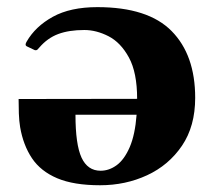

<svg xmlns="http://www.w3.org/2000/svg" viewBox="-20 -516 612 549"><path d="M258.3 -495.6Q403.3 -495.6 470.7 -427.2Q538.1 -358.9 538.1 -236.3Q538.1 -154.8 500.2 -99.1Q462.4 -43.5 400.6 -14.9Q338.9 13.7 266.1 13.7Q190.9 13.7 143.6 -6.3Q96.2 -26.4 71.3 -63.7Q46.4 -101.1 37.6 -152.3Q34.7 -169.9 33.9 -191.4Q33.2 -212.9 33.2 -232.9L372.1 -233.4Q372.1 -308.6 348.6 -351.6Q325.2 -394.5 290.3 -412.4Q255.4 -430.2 221.2 -430.2Q177.2 -430.2 146.5 -418.7Q115.7 -407.2 92.3 -379.9Q90.3 -377.4 87.4 -374.5Q84.5 -371.6 79.6 -372.6L58.1 -382.8Q53.2 -384.8 53.2 -388.7Q53.2 -390.6 54 -392.6Q54.7 -394.5 56.2 -397Q81.1 -440.4 131.1 -468Q181.2 -495.6 258.3 -495.6ZM370.6 -188H195.8Q195.8 -103 213.1 -65.4Q230.5 -27.8 267.6 -27.8Q292 -27.8 313.7 -43.7Q335.4 -59.6 350.8 -95Q366.2 -130.4 370.6 -188Z"/></svg>

Font: Gelasio
Style: Bold
Weight: 700
Designer: Eben Sorkin
Foundry: Eben Sorkin
Version: Version 1.008